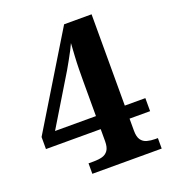

<svg xmlns="http://www.w3.org/2000/svg" viewBox="-131 -814 821 913"><g transform="rotate(-20 279.5 -357.0)"><path d="M180 0V-53H208Q231 -53 249.5 -58Q268 -63 279 -78.5Q290 -94 290 -125V-186H13V-247L297 -714H436V-252H540V-186H436V-125Q436 -94 447 -78.5Q458 -63 477 -58Q496 -53 518 -53H531V0ZM83 -252H290V-427Q290 -456 290.5 -488.5Q291 -521 293 -554.5Q295 -588 297 -619Q292 -607 281.5 -587Q271 -567 258.5 -544.5Q246 -522 235 -503Q224 -484 218 -475Z"/></g></svg>

Font: Noto Serif Kannada
Style: Bold
Weight: 700
Version: Version 2.003